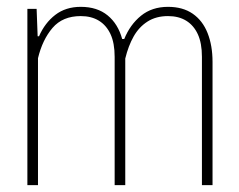

<svg xmlns="http://www.w3.org/2000/svg" viewBox="-20 -541 697 561"><path d="M60 0V-515H87L90 -435H94Q111 -474 141.5 -497.5Q172 -521 216 -521Q264 -521 294.5 -496Q325 -471 337 -427H343Q360 -469 392 -495Q424 -521 471 -521Q514 -521 543 -501Q572 -481 586.5 -444.5Q601 -408 601 -360V0H570V-375Q570 -415 558 -441Q546 -467 524 -480.5Q502 -494 471 -494Q436 -494 411 -478Q386 -462 370.5 -434.5Q355 -407 346 -370Q346 -364 346 -357.5Q346 -351 346 -345V0H315V-375Q315 -415 303 -441Q291 -467 269 -480.5Q247 -494 216 -494Q163 -494 133.5 -459.5Q104 -425 91 -371V0Z"/></svg>

Font: Hubot Sans Condensed ExtraLight
Style: Regular
Weight: 200
Width: 3
Designer: Deni Anggara
Foundry: GitHub, Inc., Subsidiary of Microsoft Corporation
Version: Version 2.000